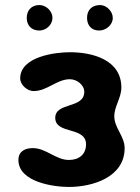

<svg xmlns="http://www.w3.org/2000/svg" viewBox="-20 -734 553 761"><path d="M53 -100C53 -12 193 7 253 7C346 7 474 -31 474 -147C474 -194 433 -227 433 -273C433 -313 461 -346 461 -387C461 -497 347 -527 257 -527C199 -527 60 -510 60 -423C60 -398 88 -373 113 -373C167 -373 205 -420 257 -420C284 -420 314 -398 314 -370C314 -302 199 -330 199 -267C199 -200 321 -234 321 -162C321 -122 293 -100 253 -100C201 -100 163 -147 110 -147C79 -147 53 -134 53 -100ZM86 -663C86 -634 104 -613 136 -613C163 -613 188 -636 188 -663C188 -690 163 -714 136 -714C104 -714 86 -692 86 -663ZM325 -663C325 -633 343 -613 373 -613C400 -613 427 -635 427 -663C427 -689 402 -714 377 -714C345 -714 325 -695 325 -663Z"/></svg>

Font: Asimov Print
Style: Regular
Weight: 500
Designer: Google
Version: Version 2.000980: 2014